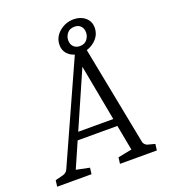

<svg xmlns="http://www.w3.org/2000/svg" viewBox="-145 -828 815 925"><g transform="rotate(-20 262.5 -365.5)"><path d="M150 -214H386L396 -176H133ZM447 -62Q449 -55 454.5 -49.5Q460 -44 466 -42L504 -32L500 0H311L315 -32L386 -46L293 -543H319L101 -46L169 -32L165 0H-11L-7 -32L33 -42Q51 -47 58 -62L287 -570H348ZM315 -565Q280 -565 256.5 -585Q233 -605 233 -637Q233 -677 265 -704Q297 -731 339 -731Q374 -731 397.5 -711Q421 -691 421 -659Q421 -619 389 -592Q357 -565 315 -565ZM324 -599Q349 -599 361.5 -615.5Q374 -632 374 -651Q374 -671 362.5 -683.5Q351 -696 331 -696Q305 -696 292.5 -679.5Q280 -663 280 -644Q280 -624 292 -611.5Q304 -599 324 -599Z"/></g></svg>

Font: Yrsa Light
Style: Italic
Weight: 300
Italic angle: -7.10001°
Designer: Anna Giedrys (Yrsa+Rasa design), David Brezina (Yrsa art-direction, Rasa art-direction, design)
Foundry: Rosetta Type Foundry
Version: Version 2.004